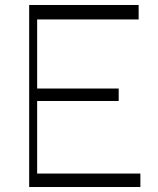

<svg xmlns="http://www.w3.org/2000/svg" viewBox="-20 -750 635 770"><path d="M123 -672V-730H536V-672ZM123 0V-54H543V0ZM97 0V-730H129V0ZM125 -345V-395H456V-345Z"/></svg>

Font: Savate ExtraLight
Style: Regular
Weight: 200
Designer: Max Esnée
Foundry: Plomb Type
Version: Version 2.000